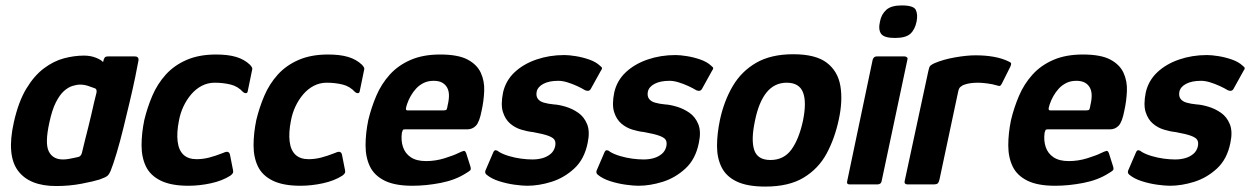

<svg xmlns="http://www.w3.org/2000/svg" viewBox="-20 -680 4610 708"><path d="M187 6Q88 6 46 -51Q4 -108 31 -229Q48 -305 77 -353Q106 -401 142 -428Q178 -455 216 -465Q254 -475 290 -475Q314 -475 334 -467Q354 -459 360 -451L363 -462Q366 -469 369.5 -470.5Q373 -472 380 -472H477Q491 -472 491 -459Q487 -436 478.5 -395Q470 -354 458.5 -305.5Q447 -257 435 -208Q423 -159 410.5 -117Q398 -75 388 -50Q383 -38 376.5 -32Q370 -26 347 -18Q325 -11 280.5 -2.5Q236 6 187 6ZM212 -92Q223 -92 234 -94Q245 -96 254 -98Q263 -100 268 -101Q273 -102 276.5 -105.5Q280 -109 282 -116Q287 -138 293 -161.5Q299 -185 305 -209Q311 -233 316.5 -256.5Q322 -280 326.5 -300.5Q331 -321 336 -339Q337 -346 335 -350Q333 -354 328 -355Q318 -359 304 -363.5Q290 -368 275 -368Q263 -368 247 -363Q231 -358 215.5 -344Q200 -330 186 -302.5Q172 -275 162 -228Q145 -151 160 -121.5Q175 -92 212 -92Z M675 5Q611 5 572.5 -14Q534 -33 518 -66.5Q502 -100 502 -144Q502 -188 512 -237Q523 -283 541.5 -326.5Q560 -370 591 -404.5Q622 -439 668 -459Q714 -479 777 -479Q821 -479 851 -470Q881 -461 902 -441Q909 -433 910 -429.5Q911 -426 909 -419L894 -346Q893 -337 887.5 -336.5Q882 -336 877 -340Q857 -362 829.5 -368.5Q802 -375 772 -375Q746 -375 724 -363.5Q702 -352 685 -332Q668 -312 656.5 -287.5Q645 -263 640 -236Q631 -191 635 -158.5Q639 -126 656.5 -109.5Q674 -93 705 -93Q728 -93 751.5 -99Q775 -105 805 -117Q824 -126 828 -110L839 -54Q841 -46 838.5 -41.5Q836 -37 829 -32Q799 -13 757 -4Q715 5 675 5Z M1088 5Q1024 5 985.5 -14Q947 -33 931 -66.5Q915 -100 915 -144Q915 -188 925 -237Q936 -283 954.5 -326.5Q973 -370 1004 -404.5Q1035 -439 1081 -459Q1127 -479 1190 -479Q1234 -479 1264 -470Q1294 -461 1315 -441Q1322 -433 1323 -429.5Q1324 -426 1322 -419L1307 -346Q1306 -337 1300.5 -336.5Q1295 -336 1290 -340Q1270 -362 1242.5 -368.5Q1215 -375 1185 -375Q1159 -375 1137 -363.5Q1115 -352 1098 -332Q1081 -312 1069.5 -287.5Q1058 -263 1053 -236Q1044 -191 1048 -158.5Q1052 -126 1069.5 -109.5Q1087 -93 1118 -93Q1141 -93 1164.5 -99Q1188 -105 1218 -117Q1237 -126 1241 -110L1252 -54Q1254 -46 1251.5 -41.5Q1249 -37 1242 -32Q1212 -13 1170 -4Q1128 5 1088 5Z M1338 -237Q1349 -283 1367.5 -326.5Q1386 -370 1417 -404.5Q1448 -439 1494 -459Q1540 -479 1603 -479Q1669 -479 1704 -460.5Q1739 -442 1753 -411.5Q1767 -381 1765.5 -344.5Q1764 -308 1756 -272Q1748 -230 1735 -216.5Q1722 -203 1703 -203H1473Q1467 -203 1465.5 -200.5Q1464 -198 1462 -191Q1458 -162 1466 -138Q1474 -114 1495 -100Q1516 -86 1551 -86Q1586 -86 1619.5 -96.5Q1653 -107 1669 -115Q1683 -122 1690 -123.5Q1697 -125 1701 -109L1714 -68Q1718 -56 1714 -52Q1710 -48 1698 -41Q1659 -16 1605 -5.5Q1551 5 1501 5Q1436 5 1398 -14Q1360 -33 1344 -66.5Q1328 -100 1328 -144Q1328 -188 1338 -237ZM1631 -293Q1636 -314 1635.5 -330Q1635 -346 1628.5 -357.5Q1622 -369 1610 -375.5Q1598 -382 1579 -382Q1558 -382 1542 -374Q1526 -366 1514.5 -353.5Q1503 -341 1494.5 -326Q1486 -311 1481 -296Q1476 -281 1477 -277Q1478 -273 1482 -273Q1516 -273 1550 -273Q1584 -273 1617 -273Q1625 -273 1627 -276.5Q1629 -280 1631 -293Z M1798 -116Q1802 -127 1808.5 -126Q1815 -125 1820 -120Q1835 -111 1857 -104.5Q1879 -98 1901.5 -95Q1924 -92 1943 -92Q1964 -92 1981 -97Q1998 -102 2010.5 -112.5Q2023 -123 2027 -140Q2030 -154 2025.5 -163Q2021 -172 2002.5 -179Q1984 -186 1945 -193Q1925 -195 1902 -202Q1879 -209 1861 -224.5Q1843 -240 1834.5 -267Q1826 -294 1835 -339Q1845 -383 1877.5 -413.5Q1910 -444 1958 -460.5Q2006 -477 2061 -477Q2078 -477 2103 -473Q2128 -469 2152.5 -460.5Q2177 -452 2192 -438Q2200 -432 2200 -428.5Q2200 -425 2195 -418L2159 -353Q2153 -341 2138 -347Q2125 -355 2107.5 -363Q2090 -371 2072 -376.5Q2054 -382 2039 -382Q2005 -382 1984 -371Q1963 -360 1959 -342Q1956 -326 1963 -316Q1970 -306 1985.5 -301.5Q2001 -297 2022 -295Q2041 -294 2066 -286.5Q2091 -279 2112.5 -264Q2134 -249 2145 -222Q2156 -195 2147 -153Q2135 -93 2097.5 -58.5Q2060 -24 2013.5 -9.5Q1967 5 1924 5Q1906 5 1877 1Q1848 -3 1820 -12Q1792 -21 1774 -36Q1767 -42 1770 -51Z M2208 -116Q2212 -127 2218.5 -126Q2225 -125 2230 -120Q2245 -111 2267 -104.5Q2289 -98 2311.5 -95Q2334 -92 2353 -92Q2374 -92 2391 -97Q2408 -102 2420.5 -112.5Q2433 -123 2437 -140Q2440 -154 2435.5 -163Q2431 -172 2412.5 -179Q2394 -186 2355 -193Q2335 -195 2312 -202Q2289 -209 2271 -224.5Q2253 -240 2244.5 -267Q2236 -294 2245 -339Q2255 -383 2287.5 -413.5Q2320 -444 2368 -460.5Q2416 -477 2471 -477Q2488 -477 2513 -473Q2538 -469 2562.5 -460.5Q2587 -452 2602 -438Q2610 -432 2610 -428.5Q2610 -425 2605 -418L2569 -353Q2563 -341 2548 -347Q2535 -355 2517.5 -363Q2500 -371 2482 -376.5Q2464 -382 2449 -382Q2415 -382 2394 -371Q2373 -360 2369 -342Q2366 -326 2373 -316Q2380 -306 2395.5 -301.5Q2411 -297 2432 -295Q2451 -294 2476 -286.5Q2501 -279 2522.5 -264Q2544 -249 2555 -222Q2566 -195 2557 -153Q2545 -93 2507.5 -58.5Q2470 -24 2423.5 -9.5Q2377 5 2334 5Q2316 5 2287 1Q2258 -3 2230 -12Q2202 -21 2184 -36Q2177 -42 2180 -51Z M2802 8Q2736 8 2697 -10.5Q2658 -29 2641 -63Q2624 -97 2624 -141.5Q2624 -186 2635 -239Q2650 -308 2682 -362.5Q2714 -417 2768.5 -448.5Q2823 -480 2905 -480Q2988 -480 3029 -448.5Q3070 -417 3079 -362.5Q3088 -308 3073 -239Q3058 -169 3028 -113.5Q2998 -58 2943.5 -25Q2889 8 2802 8ZM2821 -90Q2870 -90 2898 -128Q2926 -166 2941 -235Q2955 -304 2941 -339.5Q2927 -375 2881 -375Q2836 -375 2807 -339.5Q2778 -304 2764 -235Q2749 -165 2761 -127.5Q2773 -90 2821 -90Z M3360 -601Q3354 -571 3337 -555.5Q3320 -540 3280 -540Q3240 -540 3229 -555.5Q3218 -571 3225 -601Q3230 -627 3248 -643.5Q3266 -660 3305 -660Q3349 -660 3357 -643.5Q3365 -627 3360 -601ZM3231 -12Q3229 0 3215 0H3113Q3101 0 3104 -12L3198 -460Q3202 -472 3213 -472H3315Q3321 -472 3324.5 -468.5Q3328 -465 3326 -460Z M3577 -476Q3652 -476 3698 -454Q3708 -450 3708.5 -446Q3709 -442 3706 -435L3675 -373Q3671 -365 3667.5 -363.5Q3664 -362 3656 -365Q3640 -370 3619.5 -372.5Q3599 -375 3588 -375Q3572 -375 3561 -373.5Q3550 -372 3543 -370Q3536 -368 3531 -366Q3526 -363 3521 -359Q3516 -355 3513 -341L3445 -21Q3442 -7 3437.5 -3.5Q3433 0 3424 0H3326Q3321 0 3317.5 -3Q3314 -6 3317 -17L3403 -417Q3406 -433 3410.5 -437.5Q3415 -442 3426 -447Q3459 -461 3502 -468.5Q3545 -476 3577 -476Z M3708 -237Q3719 -283 3737.5 -326.5Q3756 -370 3787 -404.5Q3818 -439 3864 -459Q3910 -479 3973 -479Q4039 -479 4074 -460.5Q4109 -442 4123 -411.5Q4137 -381 4135.5 -344.5Q4134 -308 4126 -272Q4118 -230 4105 -216.5Q4092 -203 4073 -203H3843Q3837 -203 3835.5 -200.5Q3834 -198 3832 -191Q3828 -162 3836 -138Q3844 -114 3865 -100Q3886 -86 3921 -86Q3956 -86 3989.5 -96.5Q4023 -107 4039 -115Q4053 -122 4060 -123.5Q4067 -125 4071 -109L4084 -68Q4088 -56 4084 -52Q4080 -48 4068 -41Q4029 -16 3975 -5.5Q3921 5 3871 5Q3806 5 3768 -14Q3730 -33 3714 -66.5Q3698 -100 3698 -144Q3698 -188 3708 -237ZM4001 -293Q4006 -314 4005.5 -330Q4005 -346 3998.5 -357.5Q3992 -369 3980 -375.5Q3968 -382 3949 -382Q3928 -382 3912 -374Q3896 -366 3884.5 -353.5Q3873 -341 3864.5 -326Q3856 -311 3851 -296Q3846 -281 3847 -277Q3848 -273 3852 -273Q3886 -273 3920 -273Q3954 -273 3987 -273Q3995 -273 3997 -276.5Q3999 -280 4001 -293Z M4168 -116Q4172 -127 4178.5 -126Q4185 -125 4190 -120Q4205 -111 4227 -104.5Q4249 -98 4271.5 -95Q4294 -92 4313 -92Q4334 -92 4351 -97Q4368 -102 4380.5 -112.5Q4393 -123 4397 -140Q4400 -154 4395.5 -163Q4391 -172 4372.5 -179Q4354 -186 4315 -193Q4295 -195 4272 -202Q4249 -209 4231 -224.5Q4213 -240 4204.5 -267Q4196 -294 4205 -339Q4215 -383 4247.5 -413.5Q4280 -444 4328 -460.5Q4376 -477 4431 -477Q4448 -477 4473 -473Q4498 -469 4522.5 -460.5Q4547 -452 4562 -438Q4570 -432 4570 -428.5Q4570 -425 4565 -418L4529 -353Q4523 -341 4508 -347Q4495 -355 4477.5 -363Q4460 -371 4442 -376.5Q4424 -382 4409 -382Q4375 -382 4354 -371Q4333 -360 4329 -342Q4326 -326 4333 -316Q4340 -306 4355.5 -301.5Q4371 -297 4392 -295Q4411 -294 4436 -286.5Q4461 -279 4482.5 -264Q4504 -249 4515 -222Q4526 -195 4517 -153Q4505 -93 4467.5 -58.5Q4430 -24 4383.5 -9.5Q4337 5 4294 5Q4276 5 4247 1Q4218 -3 4190 -12Q4162 -21 4144 -36Q4137 -42 4140 -51Z"/></svg>

Font: Glory Thin
Style: Bold Italic
Weight: 700
Italic angle: -12°
Version: Version 1.011